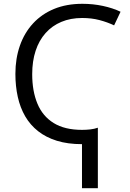

<svg xmlns="http://www.w3.org/2000/svg" viewBox="-20 -744 679 1004"><path d="M411.1 -724.1Q466.3 -724.1 517.8 -713.1Q569.3 -702.1 610.4 -682.6L576.7 -611.3Q542 -627.9 500.5 -638.9Q459 -649.9 409.7 -649.9Q349.1 -649.9 300.8 -629.6Q252.4 -609.4 218.3 -571Q184.1 -532.7 166.3 -478.5Q148.4 -424.3 148.4 -356.4Q148.4 -267.1 175.8 -201.7Q203.1 -136.2 260.7 -100.6Q318.4 -64.9 409.2 -64.9Q432.1 -64.9 452.9 -67.4Q473.6 -69.8 491.7 -76.2V240.2H408.7V9.8Q334.5 9.8 277.6 -7.8Q220.7 -25.4 179.4 -57.9Q138.2 -90.3 111.8 -135.7Q85.4 -181.2 73 -237.3Q60.5 -293.5 60.5 -357.4Q60.5 -438 84 -505.1Q107.4 -572.3 152.6 -621.3Q197.8 -670.4 262.7 -697.3Q327.6 -724.1 411.1 -724.1Z"/></svg>

Font: Wonky
Style: Regular
Weight: 400
Designer: Monotype Design Team
Foundry: Monotype Imaging Inc.
Version: Version 3.000